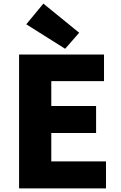

<svg xmlns="http://www.w3.org/2000/svg" viewBox="-20 -1047 670 1067"><path d="M86 0H569V-150H265V-308H514V-458H265V-596H558V-744H86ZM342 -776 420 -865 221 -1027 126 -912Z"/></svg>

Font: Noto Sans CJK KR Black
Style: Regular
Weight: 900
Designer: Ryoko NISHIZUKA (kana & ideographs); Paul D. Hunt (Latin, Greek & Cyrillic); Wenlong ZHANG (bopomofo); Sandoll Communica
Foundry: Adobe Systems Incorporated
Version: Version 1.004;PS 1.004;hotconv 1.0.82;makeotf.lib2.5.63406